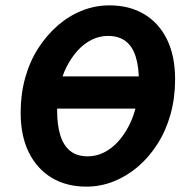

<svg xmlns="http://www.w3.org/2000/svg" viewBox="-20 -684 700 716"><path d="M302 12Q228 12 173 -21Q118 -54 87.5 -115.5Q57 -177 57 -264Q57 -333 74 -394Q91 -455 122.5 -504Q154 -553 195.5 -589Q237 -625 286 -644.5Q335 -664 388 -664Q463 -664 518 -631Q573 -598 603 -536.5Q633 -475 633 -388Q633 -319 616 -258Q599 -197 567.5 -147.5Q536 -98 494.5 -62.5Q453 -27 404 -7.5Q355 12 302 12ZM307 -101Q339 -101 368 -115.5Q397 -130 420.5 -156Q444 -182 461.5 -216.5Q479 -251 488.5 -292.5Q498 -334 498 -379Q498 -435 486 -473Q474 -511 448.5 -530.5Q423 -550 383 -550Q351 -550 322.5 -536Q294 -522 270.5 -496.5Q247 -471 229 -436Q211 -401 202 -359.5Q193 -318 193 -273Q193 -217 205 -179Q217 -141 242 -121Q267 -101 307 -101ZM148 -279 172 -399H563L539 -279Z"/></svg>

Font: Source Sans 3
Style: Bold Italic
Weight: 700
Italic angle: -11°
Designer: Paul D. Hunt
Foundry: Adobe
Version: Version 3.052;hotconv 1.1.0;makeotfexe 2.6.0